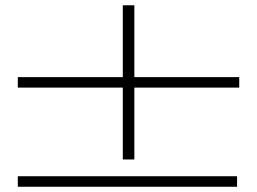

<svg xmlns="http://www.w3.org/2000/svg" viewBox="-20 -752 980 732"><path d="M47.9 -418V-458H448.2V-731.9H492.2V-458H892.1V-418H492.2V-144H448.2V-418ZM47.9 -80.1H883.8V-40H47.9Z"/></svg>

Font: Flanker Steampunk
Style: Regular
Weight: 400
Designer: Alexey Kryukov, Leonardo Di Lena
Foundry: Alexey Kryukov, Leonardo Di Lena
Version: 1.210